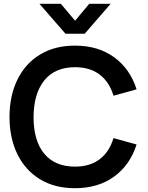

<svg xmlns="http://www.w3.org/2000/svg" viewBox="-20 -975 778 1010"><path d="M324.5 -797.5 187.5 -955H300L375 -866L449.5 -955H562L425.5 -797.5ZM374.5 15Q267 15 189.5 -32.5Q112.5 -80 71.2 -164.5Q30 -249 30 -360Q30 -470.5 71.5 -556Q113.5 -641.5 190.8 -688.2Q268 -735 374.5 -735Q496.5 -735 580.5 -673.8Q664.5 -612.5 698.5 -505L577 -471.5Q555.5 -543.5 504.5 -582.5Q453.5 -621.5 374.5 -621.5Q269.5 -621.5 213.5 -552.5Q157.5 -483.5 156.5 -360Q156.5 -234 213 -166.2Q269.5 -98.5 374.5 -98.5Q453.5 -98.5 504.5 -137.5Q555.5 -176.5 577 -248.5L698.5 -215Q664.5 -107.5 580.5 -46.2Q496.5 15 374.5 15Z"/></svg>

Font: Vortex Mix
Style: Bold
Weight: 700
Designer: Mikhail Sharanda
Foundry: Mikhail Sharanda
Version: Version 4.504;Glyphs 3.1.2 (3151)